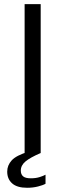

<svg xmlns="http://www.w3.org/2000/svg" viewBox="-20 -743 316 932"><path d="M99.5 -723H177.5V0H99.5ZM15 90Q15 59.5 36.8 35.5Q58.5 11.5 119 -7L177 0Q127 21.5 104 40.5Q81 59.5 81 85Q81 103.5 92.2 113Q103.5 122.5 129.5 122.5Q154 122.5 172.8 116.5Q191.5 110.5 201 105V149Q189 156 164.5 162.2Q140 168.5 111.5 168.5Q63 168.5 39 147.2Q15 126 15 90Z"/></svg>

Font: Public Sans Light
Style: Regular
Weight: 300
Designer: The Public Sans Project Authors: Dan O. Williams and USWDS (Libre Franklin designed by Pablo Impallari and Rodrigo Fuenz
Version: Version 1.007